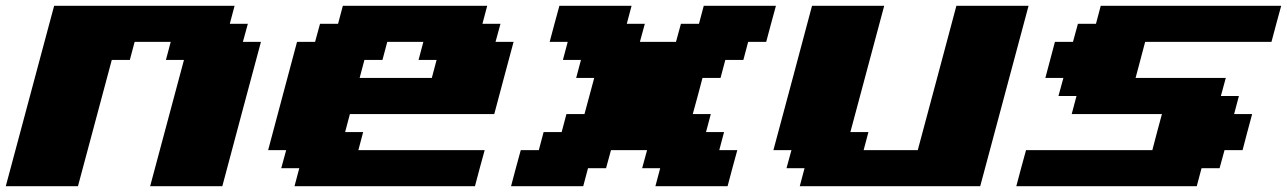

<svg xmlns="http://www.w3.org/2000/svg" viewBox="-20 -645 4457 665"><path d="M500 0H750Q772 -83 816.7 -250Q861.3 -417 883.8 -500H821.3L838.4 -562.5H775.9L792.5 -625H167.5Q139.6 -520.5 83.7 -312.3Q27.8 -104 0 0H250L367.2 -437.5H429.7L446.3 -500H571.3L554.7 -437.5H617.2Z M1000 0H1625Q1630.4 -21 1641.6 -62.5Q1652.8 -104 1658.7 -125H1221.2L1237.8 -187.5H1175.3L1191.9 -250H1691.9Q1703.1 -292 1725.3 -375.2Q1747.6 -458.5 1758.8 -500H1696.3L1713.4 -562.5H1650.9L1667.5 -625H1167.5L1150.9 -562.5H1088.4L1071.3 -500H1008.8Q992.2 -437.5 958.7 -312.5Q925.3 -187.5 908.7 -125H971.2L954.1 -62.5H1016.6ZM1475.6 -375H1225.6L1242.2 -437.5H1304.7L1321.3 -500H1446.3L1429.7 -437.5H1492.2Z M2250 0H2500Q2505.4 -21 2516.6 -62.5Q2527.8 -104 2533.7 -125H2471.2L2487.8 -187.5H2425.3L2441.9 -250H2379.4Q2385.3 -270.5 2396.5 -312.3Q2407.7 -354 2413.1 -375H2475.6L2492.2 -437.5H2554.7L2571.3 -500H2633.8Q2639.2 -520.5 2650.4 -562.3Q2661.6 -604 2667.5 -625H2417.5L2400.9 -562.5H2338.4L2321.3 -500H2196.3L2213.4 -562.5H2150.9L2167.5 -625H1917.5Q1911.6 -604 1900.4 -562.3Q1889.2 -520.5 1883.8 -500H1946.3L1929.7 -437.5H1992.2L1975.6 -375H2038.1Q2032.7 -354 2021.2 -312.3Q2009.8 -270.5 2004.4 -250H1941.9L1925.3 -187.5H1862.8L1846.2 -125H1783.7Q1777.8 -104 1766.6 -62.5Q1755.4 -21 1750 0H2000L2016.6 -62.5H2079.1L2096.2 -125H2221.2L2204.1 -62.5H2266.6Z M2750 0H3375Q3402.8 -104 3458.7 -312.3Q3514.6 -520.5 3542.5 -625H3292.5Q3270.5 -542 3225.8 -375.2Q3181.2 -208.5 3158.7 -125H2971.2L2987.8 -187.5H2925.3L3042.5 -625H2792.5Q2770.5 -542 2725.8 -375Q2681.2 -208 2658.7 -125H2721.2L2704.1 -62.5H2766.6Z M3500 0H4125L4141.6 -62.5H4204.1L4221.2 -125H4283.7Q4289.1 -145.5 4300 -187.3Q4311 -229 4316.9 -250H4254.4L4271 -312.5H4208.5L4225.6 -375H3913.1Q3918.5 -395.5 3929.7 -437.3Q3940.9 -479 3946.3 -500H4383.8Q4389.2 -520.5 4400.4 -562.3Q4411.6 -604 4417.5 -625H3792.5L3775.9 -562.5H3713.4L3696.3 -500H3633.8Q3628.4 -479 3617.2 -437.5Q3606 -396 3600.6 -375H3663.1L3646 -312.5H3708.5L3691.9 -250H4004.4Q3998.5 -229 3987.5 -187.3Q3976.6 -145.5 3971.2 -125H3533.7Q3527.8 -104 3516.6 -62.5Q3505.4 -21 3500 0Z"/></svg>

Font: Faithful 32x
Style: BoldOblique
Weight: 400
Foundry: Faithful Resource Pack
Version: Version 1.0; January 27, 2023